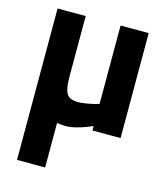

<svg xmlns="http://www.w3.org/2000/svg" viewBox="-109 -581 747 882"><g transform="rotate(15 265.0 -140.0)"><path d="M55.2 220.2V-500H189V-211.9Q189.5 -182.1 191.9 -165Q194.3 -147.9 201.4 -134Q208.5 -120.1 222.4 -114.5Q236.3 -108.9 258.8 -108.9Q273.4 -108.9 297.6 -113Q321.8 -117.2 338.4 -121.6L355 -126V-499H488.8V0H355V-21Q276.9 12.2 231 12.2Q211.9 12.2 189 8.8V220.2Z"/></g></svg>

Font: TitilliumText25L
Style: 999 wt
Weight: 900
Designer: Accademia di Belle Arti di Urbino and others
Foundry: Accademia di Belle Arti di Urbino and others.
Version: Version 25.000